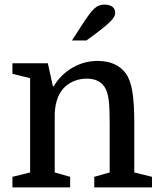

<svg xmlns="http://www.w3.org/2000/svg" viewBox="-20 -815 701 835"><path d="M111 -65V-475L34 -494V-540H188L210 -440H214Q244 -491 295 -520.5Q346 -550 404 -550Q487 -550 527 -496Q547 -468 555.5 -417.5Q564 -367 564 -281V-65L641 -46V0H390V-46L457 -65V-278Q457 -341 453.5 -373.5Q450 -406 441 -425Q430 -450 408.5 -461.5Q387 -473 358 -473Q303 -473 263 -438Q222 -400 218 -322V-65L285 -46V0H34V-46ZM293 -639 342 -715Q372 -761 390.5 -778Q409 -795 432 -795Q457 -795 469 -785.5Q481 -776 481 -758Q481 -743 461 -722.5Q441 -702 394 -667L356 -639Z"/></svg>

Font: Domine Medium
Style: Regular
Weight: 500
Designer: Pablo Impallari, Rodrigo Fuenzalida, Brenda Gallo
Foundry: Pablo Impallari, Rodrigo Fuenzalida, Brenda Gallo
Version: Version 2.000